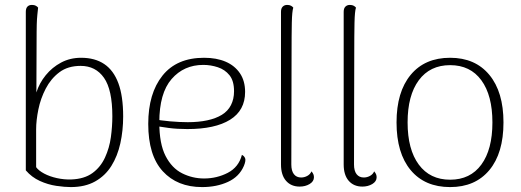

<svg xmlns="http://www.w3.org/2000/svg" viewBox="-20 -749 2119 781"><path d="M268 12Q243 12 209 7Q175 2 142 -13Q109 -28 85 -56V-701Q85 -715 91.5 -722Q98 -729 110 -729Q120 -729 126 -725.5Q132 -722 135 -718Q134 -709 132 -689.5Q130 -670 129.5 -649.5Q129 -629 129 -618L128 -373Q140 -411 166 -443Q192 -475 228.5 -494.5Q265 -514 310 -514Q366 -514 404 -488.5Q442 -463 461.5 -410.5Q481 -358 481 -275Q481 -218 469.5 -166Q458 -114 433 -74Q408 -34 367 -11Q326 12 268 12ZM270 -19Q323 -21 356 -45Q389 -69 407 -108Q425 -147 431 -191Q437 -235 437 -276Q437 -384 403 -432.5Q369 -481 308 -481Q256 -481 221.5 -455Q187 -429 166 -388.5Q145 -348 136 -303.5Q127 -259 127 -223V-69Q137 -55 159.5 -43Q182 -31 211.5 -24.5Q241 -18 270 -19Z M802 12Q701 12 642 -52.5Q583 -117 583 -245Q583 -369 641 -441.5Q699 -514 810 -514Q861 -514 898 -498Q935 -482 956 -451Q977 -420 977 -375Q977 -300 916 -262Q855 -224 742 -224Q700 -224 666.5 -228.5Q633 -233 602 -238L603 -265Q631 -259 671 -255.5Q711 -252 744 -252Q788 -252 823 -259.5Q858 -267 882.5 -282Q907 -297 919.5 -321.5Q932 -346 932 -378Q932 -420 913.5 -443Q895 -466 866 -475.5Q837 -485 807 -485Q728 -485 678 -427.5Q628 -370 628 -251Q628 -164 653.5 -114.5Q679 -65 721 -44Q763 -23 810 -23Q862 -23 906.5 -46Q951 -69 964 -119Q973 -115 977 -105.5Q981 -96 972 -74Q953 -30 907 -9Q861 12 802 12Z M1199 10Q1164 10 1143.5 -13.5Q1123 -37 1123 -80V-701Q1123 -715 1130 -722Q1137 -729 1148 -729Q1158 -729 1164 -725.5Q1170 -722 1173 -718Q1168 -703 1167 -656Q1166 -609 1166 -522L1165 -80Q1165 -54 1175.5 -40.5Q1186 -27 1205 -27Q1218 -27 1230 -33.5Q1242 -40 1247 -52Q1253 -45 1255 -39.5Q1257 -34 1257 -28Q1257 -11 1239.5 -0.5Q1222 10 1199 10Z M1454 10Q1419 10 1398.5 -13.5Q1378 -37 1378 -80V-701Q1378 -715 1385 -722Q1392 -729 1403 -729Q1413 -729 1419 -725.5Q1425 -722 1428 -718Q1423 -703 1422 -656Q1421 -609 1421 -522L1420 -80Q1420 -54 1430.5 -40.5Q1441 -27 1460 -27Q1473 -27 1485 -33.5Q1497 -40 1502 -52Q1508 -45 1510 -39.5Q1512 -34 1512 -28Q1512 -11 1494.5 -0.5Q1477 10 1454 10Z M1811 12Q1708 12 1650.5 -57Q1593 -126 1593 -251Q1593 -375 1650.5 -444.5Q1708 -514 1811 -514Q1913 -514 1970.5 -444.5Q2028 -375 2028 -251Q2028 -126 1970.5 -57Q1913 12 1811 12ZM1811 -18Q1893 -18 1938 -79.5Q1983 -141 1983 -251Q1983 -361 1938 -422.5Q1893 -484 1811 -484Q1729 -484 1683.5 -422.5Q1638 -361 1638 -251Q1638 -141 1683.5 -79.5Q1729 -18 1811 -18Z"/></svg>

Font: Arima Thin ExtraLight
Style: Regular
Weight: 250
Version: Version 1.100